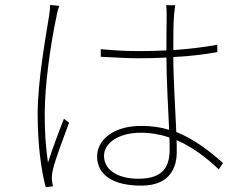

<svg xmlns="http://www.w3.org/2000/svg" viewBox="-20 -743 996 781"><path d="M183.9 -723C183.9 -712 182.9 -699.2 180 -681.1C166.9 -598 133.2 -415.1 133.2 -279.1C133.2 -151.3 147.7 -51.8 165.8 18.1L195 14.9C193.9 8.9 192.1 -2.8 191.1 -11C190 -24.1 192.1 -38.7 195 -51.8C203.8 -92.7 241.1 -190 261 -244L240.1 -259.9C221.9 -214.8 192.1 -134.9 175.1 -81C165.1 -154.8 161.9 -206 161.9 -279.8C161.9 -397.7 185.7 -563.9 209.9 -676.8C212.7 -693.9 217 -707 220.9 -719.1ZM670.1 -136C670.1 -65 643.8 -16 543 -16C457 -16 403.1 -52.9 403.1 -109C403.1 -161.9 463.8 -203.1 551.8 -203.1C593.8 -203.1 633.2 -196 669 -183.9C670.1 -164.1 670.1 -148.1 670.1 -136ZM887.1 -79.9C833.1 -127.8 771 -176.8 697.1 -206C693.2 -301.8 685 -421.2 685 -511C747.2 -513.8 806.8 -521 864 -530.9V-561.1C811.1 -551.1 750 -544 685 -539.1C685 -582 685 -637.1 687.1 -669C688.2 -686.1 690 -702.8 692.8 -721.9H655.9C658 -707 658 -686.1 658 -668C657 -634.9 657 -588.1 657 -538C619 -535.9 582 -535.2 545.1 -535.2C490.1 -535.2 442.8 -538 389.9 -543V-512.1C445 -509.9 489 -506 541.9 -506C579.9 -506 619 -506.7 657 -508.9C657 -424.7 664.1 -301.8 668 -214.8C632.8 -225.9 595.9 -230.8 554 -230.8C435 -230.8 375 -169 375 -106.9C375 -35.9 432.9 12.1 555 12.1C675.1 12.1 698.9 -66.8 698.9 -122.9C698.9 -138.8 699.2 -154.8 698.2 -172.9C761 -146 817.1 -104 870 -54Z"/></svg>

Font: Karasuma Gothic
Style: Thin
Weight: 200
Designer: Rasmus Andersson / Ryoko Ishizuka
Foundry: rsms
Version: Version 1.00